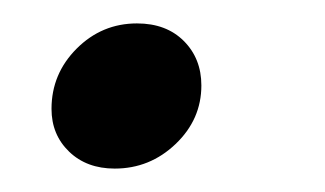

<svg xmlns="http://www.w3.org/2000/svg" viewBox="-20 -136 278 164"><path d="M24 -43Q24 -73 45.5 -94.5Q67 -116 97 -116Q122 -116 137 -101Q152 -86 152 -63Q152 -34 130 -13Q108 8 78 8Q54 8 39 -6.5Q24 -21 24 -43Z"/></svg>

Font: Thasadith
Style: Bold Italic
Weight: 700
Italic angle: -9°
Designer: Cadson Demak Co.,Ltd.
Foundry: Cadson Demak Co.,Ltd.
Version: Version 1.000; ttfautohint (v1.6)